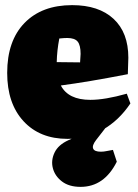

<svg xmlns="http://www.w3.org/2000/svg" viewBox="-20 -527 538 748"><path d="M243 14Q135 14 71.5 -55Q8 -124 8 -243Q8 -368 75.5 -437.5Q143 -507 261 -507Q365 -507 422.5 -453.5Q480 -400 480 -302L478 -238Q395 -222 332.5 -211.5Q270 -201 217 -194Q246 -138 332 -138Q389 -138 474 -162L488 -124Q443 -57 380 -21.5Q317 14 243 14ZM211 -377Q202 -330 201 -285L292 -284L294 -317Q294 -351 282.5 -365Q271 -379 242 -379Q235 -379 227.5 -378.5Q220 -378 211 -377ZM294 201Q249 201 221.5 180Q194 159 186 128.5Q178 98 192.5 67.5Q207 37 247 19L354 -30H392L354 19Q338 40 343 52Q348 64 373 64Q384 64 395.5 61.5Q407 59 420 57L435 103Q386 201 294 201Z"/></svg>

Font: Piazzolla Black
Style: Regular
Weight: 900
Designer: Juan Pablo del Peral
Foundry: Huerta Tipografica
Version: Version 1.330